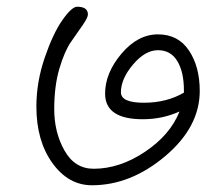

<svg xmlns="http://www.w3.org/2000/svg" viewBox="-20 -629 633 570"><path d="M573 -359Q573 -252 470.5 -165.5Q368 -79 253 -79Q183 -79 135.5 -145Q88 -211 88 -313Q88 -385 112.5 -457Q137 -529 165 -569Q193 -609 209 -609Q241 -609 241 -586Q241 -577 225.5 -554.5Q210 -532 191 -505Q172 -478 156.5 -426Q141 -374 141 -305Q141 -236 171.5 -182Q202 -128 258 -128Q335 -128 410 -178Q485 -228 513 -298Q462 -275 404 -275Q292 -275 292 -351Q292 -412 340.5 -469.5Q389 -527 449 -527Q509 -527 541 -479Q573 -431 573 -359ZM526 -361Q526 -415 506.5 -447.5Q487 -480 449 -480Q411 -480 375 -437.5Q339 -395 339 -355Q339 -324 407 -324Q475 -324 526 -354Z"/></svg>

Font: Kalam Light
Style: Regular
Weight: 300
Version: Version 2.001;PS 1.0;hotconv 1.0.79;makeotf.lib2.5.61930; tt